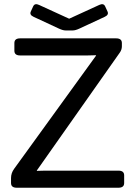

<svg xmlns="http://www.w3.org/2000/svg" viewBox="-20 -880 634 900"><path d="M137.2 -801.3Q117.2 -810.5 124.5 -826.2L135.7 -850.6Q143.1 -866.2 163.1 -856.9L303.7 -792.5H304.7L445.3 -856.9Q465.3 -866.2 472.7 -850.6L483.9 -826.2Q491.2 -810.5 471.2 -801.3L352.5 -746.1Q333.5 -737.3 321.3 -737.3H287.1Q274.9 -737.3 255.9 -746.1ZM58.6 0Q31.7 0 31.7 -22V-45.4Q31.7 -68.8 46.4 -88.9L430.2 -619.1V-621.1Q410.6 -620.1 391.1 -620.1H74.2Q47.4 -620.1 47.4 -642.1V-678.2Q47.4 -700.2 74.2 -700.2H524.4Q551.3 -700.2 551.3 -678.2V-663.1Q551.3 -647 541.5 -633.3L152.8 -81.1V-79.1Q166 -80.1 191.9 -80.1H535.2Q562 -80.1 562 -58.1V-22Q562 0 535.2 0Z"/></svg>

Font: Istok Web
Style: Regular
Weight: 400
Designer: Andrey V. Panov
Foundry: Andrey V. Panov
Version: Version 1.0.2g